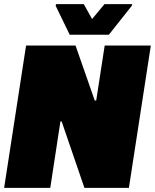

<svg xmlns="http://www.w3.org/2000/svg" viewBox="-22 -908 749 928"><path d="M0 0ZM386 0 276 -321H270L221 0H-2L104 -688H343L436 -422H443L484 -688H707L601 0ZM247 -740ZM315 -740 247 -880 249 -888H383L423 -816L483 -888H617L615 -880L504 -740Z"/></svg>

Font: Azeri Sans Black
Style: Italic
Weight: 900
Designer: Hector Gatti & Omnibus-Type (original fonts) / Cristiano Sobral (main changes and remastering)
Foundry: Omnibus-Type
Version: Version 0.07;August 21, 2020;FontCreator 13.0.0.2681 64-bit;